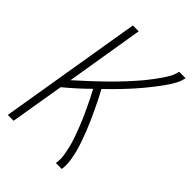

<svg xmlns="http://www.w3.org/2000/svg" viewBox="-215 -832 930 930"><g transform="rotate(45 250.0 -367.5)"><path d="M13 0 135 -735H175L109 -334Q125 -349 142 -364Q159 -379 175 -394Q191 -409 207.5 -424.5Q224 -440 239.5 -455.5Q255 -471 271 -487Q287 -503 302 -519.5Q317 -536 332 -552.5Q347 -569 361 -586Q375 -603 388.5 -621Q402 -639 414.5 -657Q427 -675 437.5 -694.5Q448 -714 452 -735H496Q492 -711 479.5 -688.5Q467 -666 452 -644.5Q437 -623 421 -602.5Q405 -582 388.5 -562Q372 -542 354.5 -522.5Q337 -503 319 -484Q301 -465 282.5 -446.5Q264 -428 245 -410Q258 -386 270 -362Q282 -338 293.5 -313.5Q305 -289 316 -264.5Q327 -240 337 -214.5Q347 -189 356 -163.5Q365 -138 372 -111.5Q379 -85 383 -56.5Q387 -28 383 0H342Q347 -26 343 -52.5Q339 -79 333 -103.5Q327 -128 318.5 -152Q310 -176 301 -199.5Q292 -223 282 -246Q272 -269 261 -292Q250 -315 239 -337.5Q228 -360 216 -382Q188 -354 158.5 -327.5Q129 -301 99 -276L53 0Z"/></g></svg>

Font: Iosevka Curly XLtObl
Style: Regular
Weight: 200
Italic angle: -9°
Monospace: yes
Designer: Belleve Invis
Foundry: Belleve Invis
Version: Version 11.1.0; ttfautohint (v1.8.3)